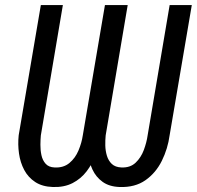

<svg xmlns="http://www.w3.org/2000/svg" viewBox="-20 -731 781 762"><path d="M396.5 -710.9H466.8L378.9 -194.8Q373.5 -155.8 360.1 -118.4Q346.7 -81.1 324 -51.3Q301.3 -21.5 268.1 -4.4Q234.9 12.7 189.9 11.2Q147.9 9.8 119.9 -8.5Q91.8 -26.9 76.2 -56.4Q60.5 -85.9 55.4 -121.8Q50.3 -157.7 54.2 -194.3L142.1 -710.9H229.5L142.1 -193.8Q140.6 -177.7 140.4 -156.5Q140.1 -135.3 144.5 -115Q148.9 -94.7 161.1 -81.1Q173.3 -67.4 196.3 -66.4Q231.9 -64.5 255.4 -84Q278.8 -103.5 291.5 -133.8Q304.2 -164.1 308.6 -193.8ZM653.3 -710.9H741.2L653.3 -194.8Q646 -140.6 622.3 -92.8Q598.6 -44.9 557.4 -15.9Q516.1 13.2 455.1 11.2Q413.6 9.8 387.2 -9.3Q360.8 -28.3 346.9 -58.3Q333 -88.4 329.1 -124Q325.2 -159.7 329.1 -194.3L416.5 -710.9H486.8L399.4 -193.8Q397.5 -175.3 397.9 -153.8Q398.4 -132.3 404.3 -112.8Q410.2 -93.3 423.8 -80.3Q437.5 -67.4 461.9 -66.4Q496.6 -64.9 518.1 -85.2Q539.6 -105.5 550.8 -135.7Q562 -166 565.9 -193.8Z"/></svg>

Font: Roboto Condensed
Style: Italic
Weight: 400
Italic angle: -12°
Designer: Christian Robertson
Foundry: Google
Version: Version 3.0